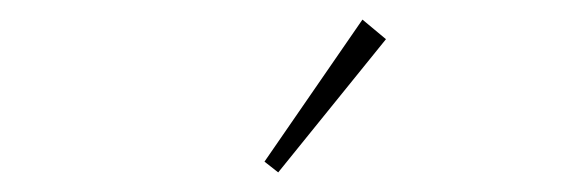

<svg xmlns="http://www.w3.org/2000/svg" viewBox="-20 -703 590 196"><path d="M264 -527 250 -538 350 -683 374 -663Z"/></svg>

Font: Inconsolata SemiExpanded ExtraLight
Style: Regular
Weight: 200
Width: 6
Monospace: yes
Designer: Raph Levien, Cyreal, Brenton Simpson
Foundry: Raph Levien, Cyreal, Google
Version: Version 3.001; ttfautohint (v1.8.2.53-6de2)